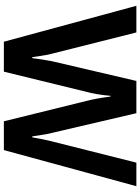

<svg xmlns="http://www.w3.org/2000/svg" viewBox="114 -840 726 994"><g transform="rotate(90 477.0 -343.0)"><path d="M196 0 10 -686H148L259 -245Q262 -235 265 -217.5Q268 -200 271 -181Q274 -162 276 -147H281Q283 -159 284.5 -173Q286 -187 288.5 -201Q291 -215 293 -226.5Q295 -238 296 -245L399 -686H566L669 -245Q672 -235 675 -217.5Q678 -200 681 -181Q684 -162 686 -147H691Q693 -158 695.5 -171.5Q698 -185 700.5 -198.5Q703 -212 706 -224Q709 -236 711 -245L822 -686H944L757 0H608L497 -450Q494 -464 490.5 -482.5Q487 -501 484.5 -519.5Q482 -538 480 -552H476Q475 -537 472.5 -517.5Q470 -498 467 -480Q464 -462 461 -450L351 0Z"/></g></svg>

Font: Archivo SemiBold
Style: Regular
Weight: 600
Designer: Hector Gatti
Foundry: Omnibus-Type
Version: Version 2.001